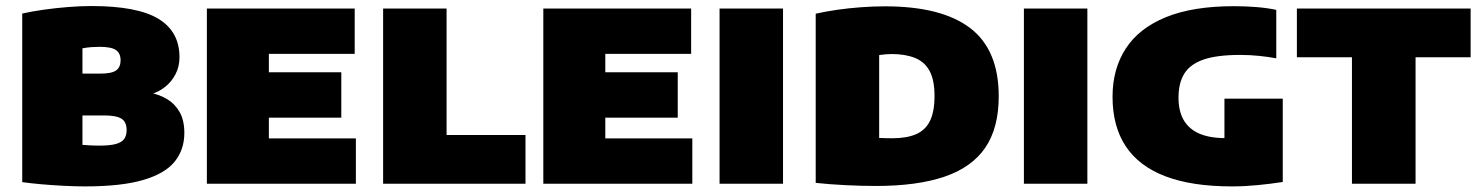

<svg xmlns="http://www.w3.org/2000/svg" viewBox="-20 -624 5020 652"><path d="M268.5 9Q236 9 197.2 7Q158.5 5 121.2 1.8Q84 -1.5 55.5 -5.5V-578Q88.5 -585.5 129.5 -591.2Q170.5 -597 212.2 -600.2Q254 -603.5 290 -603.5Q447 -603.5 518.2 -560Q589.5 -516.5 589.5 -429.5Q589.5 -398 576 -372Q562.5 -346 540.2 -328.5Q518 -311 491.5 -304L491 -308.5Q521.5 -303 547.8 -287.2Q574 -271.5 590 -243.5Q606 -215.5 606 -172.5Q606 -116 573.2 -75.2Q540.5 -34.5 466.2 -12.8Q392 9 268.5 9ZM317.5 -129.5Q353 -129.5 373.2 -135Q393.5 -140.5 401.8 -152.2Q410 -164 410 -182Q410 -210 392.5 -221Q375 -232 333.5 -232H241V-374H320.5Q359.5 -374 374.5 -385Q389.5 -396 389.5 -419Q389.5 -443.5 373.5 -454.2Q357.5 -465 318 -465Q306 -465 291.2 -464Q276.5 -463 260 -460V-132Q278.5 -130.5 292 -130Q305.5 -129.5 317.5 -129.5Z M682.5 0V-595H1184.5V-441H893V-154H1188.5V0ZM807.5 -224.5V-378.5H1139V-224.5Z M1281 0V-595H1496.5V-165.5H1764.5V0Z M1825 0V-595H2327V-441H2035.5V-154H2331V0ZM1950 -224.5V-378.5H2281.5V-224.5Z M2423.5 0V-595H2639V0Z M2954.5 7.5Q2907 7.5 2851.5 4.8Q2796 2 2750 -3V-577.5Q2783.5 -585 2823.2 -590.8Q2863 -596.5 2904.8 -599.5Q2946.5 -602.5 2985.5 -602.5Q3178 -602.5 3274.8 -528.5Q3371.5 -454.5 3371.5 -297Q3371.5 -189.5 3325.8 -122.5Q3280 -55.5 3187.2 -24Q3094.5 7.5 2954.5 7.5ZM3010 -154.5Q3058.5 -154.5 3090.2 -168Q3122 -181.5 3137.8 -213Q3153.5 -244.5 3153.5 -298Q3153.5 -352 3136.8 -383Q3120 -414 3087.2 -427.2Q3054.5 -440.5 3007.5 -440.5Q2998 -440.5 2986.2 -439.5Q2974.5 -438.5 2965.5 -437V-155.5Q2979 -155 2990 -154.8Q3001 -154.5 3010 -154.5Z M3457 0V-595H3672.5V0Z M4164 9Q4027 9 3937 -25.5Q3847 -60 3802.5 -127.8Q3758 -195.5 3758 -295.5Q3758 -390 3803 -459.2Q3848 -528.5 3939.5 -565.8Q4031 -603 4170.5 -603Q4209.5 -603 4246.5 -600Q4283.5 -597 4314 -590.5V-426Q4287.5 -431 4256.2 -434.2Q4225 -437.5 4191.5 -437.5Q4113 -437.5 4067.2 -421.8Q4021.5 -406 4001.8 -374Q3982 -342 3982 -292.5Q3982 -247 3999.5 -216.5Q4017 -186 4052.2 -170.5Q4087.5 -155 4141.5 -155Q4162.5 -155 4187 -156.8Q4211.5 -158.5 4230.5 -160.5L4138 -88V-289H4336V-6Q4294 0.5 4249.2 4.8Q4204.5 9 4164 9Z M4571 0V-429.5H4384V-595H4974V-429.5H4787V0Z"/></svg>

Font: Encode Sans SC Condensed Thin Black
Style: Regular
Weight: 900
Version: Version 3.002